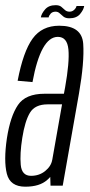

<svg xmlns="http://www.w3.org/2000/svg" viewBox="-23 -700 341 724"><path d="M167.5 0 166.5 -33Q161.5 -27 155 -21.5Q126.5 4 72.5 4Q15 4 2.8 -44.8Q-9.5 -93.5 3 -178.5Q16 -262 44.8 -304.2Q73.5 -346.5 145 -346.5H218L222.5 -370.5Q239.5 -466 235 -513.5Q230.5 -561 195 -561Q131 -561 99.5 -390.5L43.5 -395.5Q64.5 -505.5 99.8 -554.2Q135 -603 200.5 -603Q286 -603 290.8 -534.8Q295.5 -466.5 275 -348.5L213.5 0ZM174 -97 211 -306.5H156.5Q109 -306.5 90 -275Q71 -243.5 61 -180Q51.5 -120 55.2 -78.5Q59 -37 94 -37Q125 -37 147.5 -55.2Q170 -73.5 174 -97.5ZM238.5 -631Q224.5 -631 216.5 -637.2Q208.5 -643.5 202 -649.8Q195.5 -656 186.5 -656Q175 -656 168.2 -648.8Q161.5 -641.5 160.5 -634.5H131Q133.5 -649 147.2 -664.8Q161 -680.5 187 -680.5Q200.5 -680.5 208 -674.5Q215.5 -668.5 222 -662.2Q228.5 -656 239.5 -656Q249.5 -656 257 -663.2Q264.5 -670.5 265.5 -677.5H294.5Q292.5 -663.5 279 -647.2Q265.5 -631 238.5 -631Z"/></svg>

Font: Anybody Condensed Light
Style: Italic
Weight: 300
Width: 3
Italic angle: -10°
Designer: Tyler Finck
Foundry: Etcetera Type Company
Version: Version 1.010; ttfautohint (v1.8.3) -l 8 -r 50 -G 200 -x 14 